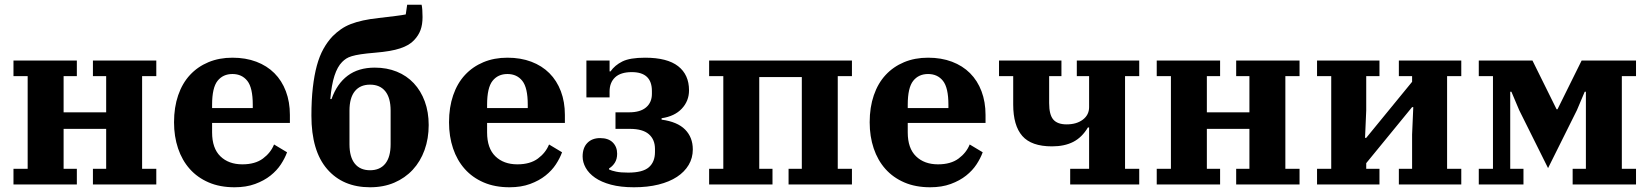

<svg xmlns="http://www.w3.org/2000/svg" viewBox="-20 -780 6976 812"><path d="M37 -66H97V-458H37V-524H305V-458H249V-305H429V-458H373V-524H641V-458H581V-66H641V0H373V-66H429V-235H249V-66H305V0H37Z M972 12Q910 12 862.5 -8.5Q815 -29 782.5 -65.5Q750 -102 733 -152.5Q716 -203 716 -263Q716 -326 733.5 -377Q751 -428 783.5 -463Q816 -498 861.5 -517Q907 -536 963 -536Q1019 -536 1064 -519Q1109 -502 1140.5 -470.5Q1172 -439 1189 -394Q1206 -349 1206 -294V-260H877V-220Q877 -153 912 -119Q947 -85 1005 -85Q1059 -85 1092 -109.5Q1125 -134 1139 -169L1194 -136Q1185 -111 1168 -85Q1151 -59 1124 -37.5Q1097 -16 1059 -2Q1021 12 972 12ZM877 -323H1049V-337Q1049 -409 1026 -438Q1003 -467 963 -467Q923 -467 900 -438Q877 -409 877 -337Z M1545 12Q1430 12 1363.5 -65Q1297 -142 1297 -291Q1297 -357 1303 -409.5Q1309 -462 1320 -502.5Q1331 -543 1348 -573.5Q1365 -604 1387 -627Q1403 -643 1421.5 -656Q1440 -669 1463 -678Q1486 -687 1515.5 -693.5Q1545 -700 1583 -704Q1625 -709 1653.5 -712.5Q1682 -716 1696 -719L1702 -760H1763Q1765 -752 1766 -738.5Q1767 -725 1767 -708Q1767 -676 1758.5 -653Q1750 -630 1732 -611Q1721 -599 1706.5 -590.5Q1692 -582 1672.5 -575.5Q1653 -569 1627 -564.5Q1601 -560 1565 -557Q1529 -554 1506 -550.5Q1483 -547 1468 -542.5Q1453 -538 1444 -532Q1435 -526 1427 -518Q1407 -498 1394.5 -459.5Q1382 -421 1377 -361H1382Q1405 -426 1450.5 -460Q1496 -494 1565 -494Q1616 -494 1658 -477Q1700 -460 1730 -428Q1760 -396 1776.5 -351Q1793 -306 1793 -251Q1793 -194 1775.5 -145.5Q1758 -97 1725.5 -62Q1693 -27 1647.5 -7.5Q1602 12 1545 12ZM1545 -60Q1587 -60 1609.5 -88Q1632 -116 1632 -170V-312Q1632 -366 1609.5 -394Q1587 -422 1545 -422Q1503 -422 1480.5 -394Q1458 -366 1458 -312V-170Q1458 -116 1480.5 -88Q1503 -60 1545 -60Z M2135 12Q2073 12 2025.5 -8.5Q1978 -29 1945.5 -65.5Q1913 -102 1896 -152.5Q1879 -203 1879 -263Q1879 -326 1896.5 -377Q1914 -428 1946.5 -463Q1979 -498 2024.5 -517Q2070 -536 2126 -536Q2182 -536 2227 -519Q2272 -502 2303.5 -470.5Q2335 -439 2352 -394Q2369 -349 2369 -294V-260H2040V-220Q2040 -153 2075 -119Q2110 -85 2168 -85Q2222 -85 2255 -109.5Q2288 -134 2302 -169L2357 -136Q2348 -111 2331 -85Q2314 -59 2287 -37.5Q2260 -16 2222 -2Q2184 12 2135 12ZM2040 -323H2212V-337Q2212 -409 2189 -438Q2166 -467 2126 -467Q2086 -467 2063 -438Q2040 -409 2040 -337Z M2661 12Q2605 12 2564 1Q2523 -10 2496.5 -28.5Q2470 -47 2457 -70.5Q2444 -94 2444 -118Q2444 -155 2464 -175.5Q2484 -196 2518 -196Q2553 -196 2571.5 -177.5Q2590 -159 2590 -130Q2590 -107 2580 -91.5Q2570 -76 2556 -68V-63Q2567 -58 2586 -54Q2605 -50 2637 -50Q2698 -50 2724 -72.5Q2750 -95 2750 -137V-150Q2750 -190 2724 -212.5Q2698 -235 2644 -235H2583V-305H2641Q2688 -305 2712.5 -326Q2737 -347 2737 -383V-395Q2737 -475 2652 -475Q2605 -475 2581.5 -453Q2558 -431 2558 -393V-368H2460V-524H2558V-478H2562Q2580 -504 2612 -520Q2644 -536 2708 -536Q2802 -536 2848 -500Q2894 -464 2894 -398Q2894 -353 2863.5 -320.5Q2833 -288 2778 -280V-274Q2845 -265 2877.5 -232Q2910 -199 2910 -148Q2910 -112 2892.5 -82.5Q2875 -53 2843 -32Q2811 -11 2765 0.5Q2719 12 2661 12Z M2979 -66H3039V-458H2979V-524H3583V-458H3523V-66H3583V0H3315V-66H3371V-454H3191V-66H3247V0H2979Z M3914 12Q3852 12 3804.5 -8.5Q3757 -29 3724.5 -65.5Q3692 -102 3675 -152.5Q3658 -203 3658 -263Q3658 -326 3675.5 -377Q3693 -428 3725.5 -463Q3758 -498 3803.5 -517Q3849 -536 3905 -536Q3961 -536 4006 -519Q4051 -502 4082.5 -470.5Q4114 -439 4131 -394Q4148 -349 4148 -294V-260H3819V-220Q3819 -153 3854 -119Q3889 -85 3947 -85Q4001 -85 4034 -109.5Q4067 -134 4081 -169L4136 -136Q4127 -111 4110 -85Q4093 -59 4066 -37.5Q4039 -16 4001 -2Q3963 12 3914 12ZM3819 -323H3991V-337Q3991 -409 3968 -438Q3945 -467 3905 -467Q3865 -467 3842 -438Q3819 -409 3819 -337Z M4506 -66H4586V-241H4581Q4556 -199 4519 -180Q4482 -161 4429 -161Q4342 -161 4303.5 -205Q4265 -249 4265 -338V-458H4205V-524H4469V-458H4417V-344Q4417 -295 4434.5 -274.5Q4452 -254 4491 -254Q4533 -254 4559.5 -274Q4586 -294 4586 -327V-458H4534V-524H4798V-458H4738V-66H4798V0H4506Z M4872 -66H4932V-458H4872V-524H5140V-458H5084V-305H5264V-458H5208V-524H5476V-458H5416V-66H5476V0H5208V-66H5264V-235H5084V-66H5140V0H4872Z M5550 -66H5610V-458H5550V-524H5814V-458H5758V-313L5753 -197H5758L5952 -434V-458H5896V-524H6160V-458H6100V-66H6160V0H5896V-66H5952V-211L5957 -327H5952L5758 -90V-66H5814V0H5550Z M6234 -66H6294V-458H6234V-524H6461L6563 -318H6567L6669 -524H6899V-458H6839V-66H6899V0H6631V-66H6687V-392H6682L6649 -314L6527 -69L6405 -314L6372 -392H6367V-66H6423V0H6234Z"/></svg>

Font: IBM Plex Serif
Style: Bold
Weight: 700
Designer: Mike Abbink, Paul van der Laan, Pieter van Rosmalen
Foundry: Bold Monday
Version: Version 2.008